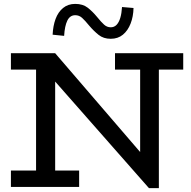

<svg xmlns="http://www.w3.org/2000/svg" viewBox="-20 -959 978 985"><path d="M744 6 135 -686H263L699 -179V-669H795V6ZM36 0V-84H386V0ZM165 -15V-686H263V-15ZM36 -602V-686H263L262 -602ZM570 -602V-686H920V-602ZM548 -760Q511 -760 486 -780Q461 -800 438 -827Q416 -854 401 -867.5Q386 -881 366 -881Q339 -881 325.5 -853.5Q312 -826 309 -775L250 -781Q252 -826 265 -861.5Q278 -897 303.5 -918Q329 -939 366 -939Q405 -939 430 -919.5Q455 -900 478 -872Q499 -846 514 -832.5Q529 -819 548 -819Q566 -819 578 -831.5Q590 -844 597 -867Q604 -890 606 -923L665 -918Q664 -874 650 -838Q636 -802 610.5 -781Q585 -760 548 -760Z"/></svg>

Font: BioRhyme ExtraBold
Style: Regular
Weight: 400
Version: Version 1.600;gftools[0.9.33]